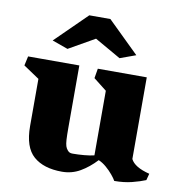

<svg xmlns="http://www.w3.org/2000/svg" viewBox="-79 -764 801 849"><g transform="rotate(10 321.5 -339.0)"><path d="M9.8 -421.9 19 -463.9H249V-185.1Q249 -148.9 250.2 -130.4Q251.5 -111.8 254.6 -102.1Q257.8 -92.3 264.2 -85Q269 -79.1 274.2 -76.9Q279.3 -74.7 287.6 -74.7Q312 -74.7 339.4 -77.1Q366.7 -79.6 383.8 -84V-374L324.7 -420.4L332 -463.9H551.8V-97.2Q568.4 -63 636.7 -45.9L628.9 -16.1Q604.5 -5.9 568.6 3.2Q532.7 12.2 489.7 12.2Q484.9 2.9 471.7 -13.2Q458.5 -29.3 441.2 -44.2Q423.8 -59.1 406.2 -66.4Q373 -30.8 335.9 -9.3Q298.8 12.2 254.4 12.2Q171.9 12.2 126.5 -27.6Q81.1 -67.4 81.1 -162.1V-374ZM184.6 -526.9 113.8 -552.2 253.9 -689.9H348.6L489.3 -552.2L418.5 -526.4L301.3 -593.3Z"/></g></svg>

Font: Vesper Libre Heavy
Style: Regular
Weight: 900
Designer: Robert Keller & Kimya Gandhi
Foundry: Mota Italic
Version: Version 1.058